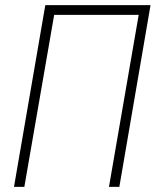

<svg xmlns="http://www.w3.org/2000/svg" viewBox="-20 -731 627 751"><path d="M446.8 0 568.8 -710.9H157.2L34.7 0H75.2L191.9 -672.9H522.5L406.2 0Z"/></svg>

Font: Roboto Mono ExtraLight
Style: Italic
Weight: 250
Italic angle: -10°
Monospace: yes
Designer: Google
Version: Version 3.000